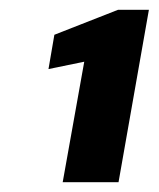

<svg xmlns="http://www.w3.org/2000/svg" viewBox="-20 -724 324 392"><path d="M108 -352 152 -598 79 -583 91 -653 221 -704H284L222 -352Z"/></svg>

Font: DM Sans 10pt Black
Style: Italic
Weight: 900
Italic angle: -10°
Version: Version 4.004;gftools[0.9.30]